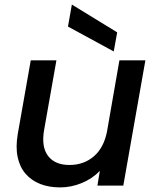

<svg xmlns="http://www.w3.org/2000/svg" viewBox="-20 -816 689 844"><path d="M619.1 -550.8 522 0H408.2L418.9 -64.9Q386.2 -30.8 339.6 -11.5Q293 7.8 244.1 7.8Q195.3 7.8 156.7 -7.3Q118.2 -22.5 92.5 -52Q66.9 -81.5 57.6 -125.5Q48.3 -169.4 58.1 -227.1L115.2 -550.8H228L173.8 -244.1Q161.1 -169.9 191.4 -130.4Q221.7 -90.8 285.2 -90.8Q348.1 -90.8 392.1 -128.4Q436 -166 450.2 -236.8L504.9 -550.8ZM278.8 -699.2 295.9 -795.9 495.1 -673.8 480 -589.8Z"/></svg>

Font: Poppins Medium
Style: Italic
Weight: 500
Italic angle: -10°
Designer: Ninad Kale (Devanagari), Jonny Pinhorn (Latin)
Foundry: Indian Type Foundry
Version: Version 3.200;PS 1.000;hotconv 16.6.54;makeotf.lib2.5.65590